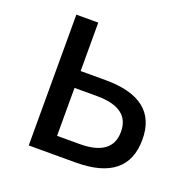

<svg xmlns="http://www.w3.org/2000/svg" viewBox="-102 -646 752 749"><g transform="rotate(20 274.0 -271.5)"><path d="M92 -543H183V-342H286Q501 -342 501 -173Q501 0 286 0H92ZM276 -73Q412 -73 412 -173Q412 -272 276 -272H183V-73Z"/></g></svg>

Font: KaiGen Gothic CN Regular
Style: Regular
Weight: 400
Designer: Ryoko NISHIZUKA  (kana & ideographs); Paul D. Hunt (Latin, Greek & Cyrillic); Wenlong ZHANG  (bopomofo); Sandoll Communi
Foundry: Adobe Systems Incorporated
Version: Version 1.002.20150501